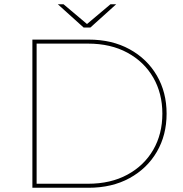

<svg xmlns="http://www.w3.org/2000/svg" viewBox="-20 -887 866 907"><path d="M133 0V-700H398Q509 -700 592 -654.5Q675 -609 721 -530Q767 -451 767 -350Q767 -249 721 -170Q675 -91 592 -45.5Q509 0 398 0ZM153 -19H396Q503 -19 582 -62Q661 -105 704 -179.5Q747 -254 747 -350Q747 -446 704 -520.5Q661 -595 582 -638Q503 -681 396 -681H153ZM375 -757 253 -867H280L394 -771H388L502 -867H529L407 -757Z"/></svg>

Font: Montserrat Thin
Style: Regular
Weight: 100
Designer: Julieta Ulanovsky
Foundry: Julieta Ulanovsky
Version: Version 9.000